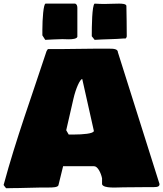

<svg xmlns="http://www.w3.org/2000/svg" viewBox="-43 -1002 884 1040"><path d="M186.5 -810.5C191.9 -802.6 197.1 -794.5 202.1 -786.1C233.4 -787.1 263.7 -790 294.9 -790C303.7 -790 316.4 -789.1 329.1 -789.1C350.6 -789.1 373 -792 376 -802.7V-959C376 -969.7 373 -979.5 364.3 -982.4H204.1C192.4 -982.4 186.5 -898.4 186.5 -840.8ZM454.1 -808.6V-805.7L469.7 -786.1C524.4 -790 577.1 -789.1 631.8 -793.9C631.8 -793 632.8 -793 633.8 -793C637.7 -793 641.6 -795.9 643.6 -804.7C643.6 -860.4 642.6 -915 641.6 -970.7C639.6 -981.4 617.2 -982.4 601.6 -982.4C569.3 -982.4 547.9 -980.5 521.5 -980.5C504.9 -980.5 487.3 -981.4 469.7 -982.4C455.1 -974.6 454.1 -854.5 454.1 -808.6ZM-23.4 0C-18.6 6.8 -14.6 12.7 -9.8 17.6C8.8 17.6 24.4 16.6 41 16.6H54.7C96.7 16.6 137.7 13.7 179.7 13.7H218.8C245.1 13.7 268.6 12.7 273.4 2L298.8 -101.6H466.8C486.3 -101.6 503.9 -65.4 509.8 -36.1V-3.9C518.6 20.5 591.8 12.7 626 12.7C665 12.7 703.1 11.7 742.2 11.7H787.1C813.5 11.7 821 7.2 821 -5.4L595.6 -718.9C595.6 -737.5 570.3 -738.3 550.8 -738.3H468.8C411.1 -738.3 356.4 -736.3 298.8 -736.3H216.8C213.9 -733.4 211.9 -729.5 209 -724.6C130.1 -484.2 43.5 -248.1 -23.4 0ZM315.7 -296.6 354.5 -465.8C367.2 -522.5 390.7 -574 402.5 -574L465.4 -293.1C465.4 -277.5 401.4 -273.4 361.3 -273.4H329.1Z"/></svg>

Font: Bowlby One SC
Style: Regular
Weight: 400
Width: 1
Version: Version 1.2